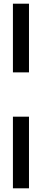

<svg xmlns="http://www.w3.org/2000/svg" viewBox="-20 -820 227 1040"><path d="M50 -800H137V-428H50ZM50 200V-188H137V200Z"/></svg>

Font: Big Shoulders Display SemiBold
Style: Regular
Weight: 600
Designer: Patric King
Foundry: XO Type Co
Version: Version 1.000; ttfautohint (v1.8.2)